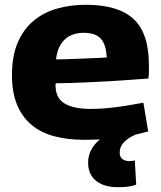

<svg xmlns="http://www.w3.org/2000/svg" viewBox="-20 -574 674 802"><path d="M333 10Q262 10 206 -5Q150 -20 111 -53Q72 -86 51 -137Q30 -188 30 -260Q30 -340 54 -396Q78 -452 120 -487Q162 -522 218 -538Q274 -554 339 -554Q474 -554 538 -494.5Q602 -435 602 -302Q602 -292 602 -276Q602 -260 600 -246Q572 -244 531.5 -241Q491 -238 441 -235Q391 -232 333.5 -229.5Q276 -227 213 -226Q212 -223 212 -220Q212 -217 212 -213Q213 -181 228.5 -160.5Q244 -140 277 -129.5Q310 -119 361 -119Q394 -119 430.5 -122.5Q467 -126 504.5 -132Q542 -138 579 -145L599 -25Q560 -14 518 -6Q476 2 430.5 6Q385 10 333 10ZM214 -326Q247 -326 279 -327.5Q311 -329 339.5 -330Q368 -331 390 -332Q412 -333 426 -334Q424 -371 413.5 -393.5Q403 -416 382.5 -426.5Q362 -437 329 -437Q309 -437 290 -431.5Q271 -426 255.5 -413.5Q240 -401 229 -380Q218 -359 214 -326ZM472 208Q435 208 407 196.5Q379 185 363.5 162Q348 139 348 106Q348 75 362 50Q376 25 400 6Q424 -13 450 -24L546 -12Q524 -2 509.5 9.5Q495 21 487.5 34Q480 47 480 63Q480 83 492 91Q504 99 521 99Q528 99 533.5 98Q539 97 543 96L549 197Q535 203 516 205.5Q497 208 472 208Z"/></svg>

Font: Georama SemiExpanded
Style: Bold
Weight: 700
Width: 6
Designer: Jean-Baptiste Levee
Foundry: Production Type
Version: Version 1.001